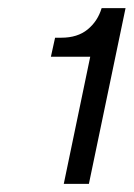

<svg xmlns="http://www.w3.org/2000/svg" viewBox="-20 -789 329 473"><path d="M137.1 -336 202.3 -649.3H105.4L115.7 -696.1H130.9Q171 -696.1 195.8 -716.4Q220.6 -736.6 230.4 -769H289.3L199 -336Z"/></svg>

Font: Mona Sans
Style: Italic
Weight: 200
Italic angle: -11.6951°
Designer: Deni Anggara
Foundry: GitHub
Version: Version 2.000